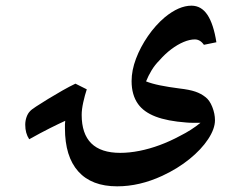

<svg xmlns="http://www.w3.org/2000/svg" viewBox="-20 -405 817 677"><path d="M393 252Q303 252 256 199.5Q209 147 209 47Q209 40 209 33.5Q209 27 210 21Q188 31 156 47Q124 63 83 86Q69 65 69 35Q69 21 73.5 8Q78 -5 86 -13Q90 -18 107.5 -29.5Q125 -41 149.5 -56Q174 -71 199.5 -85.5Q225 -100 246 -110L286 -90Q279 -69 273.5 -44Q268 -19 268 0Q268 67 302 100.5Q336 134 404 134Q436 134 471.5 127Q507 120 543.5 106.5Q580 93 615 74Q635 64 653 52.5Q671 41 687 28Q674 28 661 28Q648 28 637 27Q570 22 528.5 6Q487 -10 467 -38Q444 -70 444 -119Q444 -157 459.5 -198Q475 -239 501.5 -277.5Q528 -316 561 -344Q611 -385 655 -385Q690 -385 711.5 -352.5Q733 -320 743 -256L699 -247Q692 -257 684 -261.5Q676 -266 667 -266Q649 -266 627.5 -257Q606 -248 584 -231.5Q562 -215 542 -192Q526 -176 514.5 -157Q503 -138 495 -118Q515 -110 544.5 -104Q574 -98 613 -93Q648 -89 668.5 -82Q689 -75 704 -63Q719 -52 728.5 -28Q738 -4 738 19Q738 49 714 85.5Q690 122 648 156Q606 190 552 215Q472 252 393 252Z"/></svg>

Font: Noto Naskh Arabic
Style: Bold
Weight: 700
Designer: Monotype Design Team, David Williams, Mohamad Dakak and Nizar Qandah
Foundry: Monotype Imaging Inc.
Version: Version 2.016